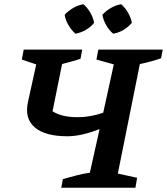

<svg xmlns="http://www.w3.org/2000/svg" viewBox="-20 -886 788 906"><path d="M269 0 277 -41Q309 -50 341.5 -58.5Q374 -67 404 -71L450 -277Q410 -261 371 -252Q332 -243 298 -243Q193 -243 144 -285Q95 -327 112 -405L151 -582L83 -605L92 -652H368L360 -609Q338 -601 317 -595.5Q296 -590 273 -584L228 -361Q270 -333 346 -333Q406 -333 467 -354L517 -582L435 -605L444 -652H748L740 -611Q714 -602 689.5 -595.5Q665 -589 640 -584L536 -67L627 -47L619 0ZM374 -866Q394 -848 407 -825Q420 -802 424 -778Q408 -758 384 -744.5Q360 -731 336 -727Q317 -744 303 -767.5Q289 -791 285 -816Q302 -835 325.5 -848.5Q349 -862 374 -866ZM552 -866Q572 -848 585 -825Q598 -802 602 -778Q585 -758 562 -744.5Q539 -731 514 -727Q495 -743 481.5 -766.5Q468 -790 463 -816Q480 -835 503.5 -848.5Q527 -862 552 -866Z"/></svg>

Font: Piazzolla SemiBold
Style: Italic
Weight: 600
Italic angle: -11.3°
Designer: Juan Pablo del Peral
Foundry: Huerta Tipografica
Version: Version 1.330